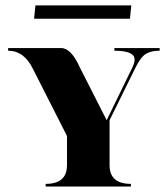

<svg xmlns="http://www.w3.org/2000/svg" viewBox="-20 -684 615 704"><path d="M456.5 -615.2H105L109.9 -664.1H461.4ZM273.4 -435.5 371.1 -243.2 464.8 -435.5Q473.6 -453.6 473.6 -465.8Q473.6 -498 399.4 -498V-507.8H565.4V-498Q524.4 -498 504.9 -478.5Q490.7 -464.4 474.6 -431.6L381.8 -243.2V-78.1Q381.8 -9.8 460 -9.8V0H147.5V-9.8Q225.6 -9.8 225.6 -78.1V-185.5L100.6 -431.6Q68.4 -498 9.8 -498V-507.8H204.1Q241.2 -507.8 273.4 -435.5Z"/></svg>

Font: spinweradC
Style: Bold
Weight: 700
Width: 7
Version: Version 0.3